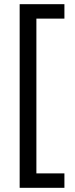

<svg xmlns="http://www.w3.org/2000/svg" viewBox="-20 -738 357 918"><path d="M288 160H74V-718H288V-649H154V91H288Z"/></svg>

Font: Noto Sans Khmer Condensed
Style: Regular
Weight: 400
Width: 3
Designer: Danh Hong and the Monotype Design Team
Foundry: Monotype Imaging Inc.
Version: Version 2.004